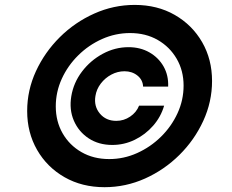

<svg xmlns="http://www.w3.org/2000/svg" viewBox="-20 -759 955 790"><path d="M410.2 11.2Q317.4 11.2 245.4 -30Q173.3 -71.3 132.6 -142.3Q91.8 -213.4 91.8 -302.2Q91.8 -387.7 127.9 -466.1Q164.1 -544.4 226.1 -606Q288.1 -667.5 367.7 -703.1Q447.3 -738.8 534.2 -738.8Q627.4 -738.8 699.2 -697.5Q771 -656.2 811.8 -585.4Q852.5 -514.6 852.5 -425.8Q852.5 -340.3 816.4 -261.7Q780.3 -183.1 718.3 -121.6Q656.2 -60.1 576.7 -24.4Q497.1 11.2 410.2 11.2ZM429.2 -104.5Q489.3 -104.5 544.2 -129.2Q599.1 -153.8 642.3 -196.3Q685.5 -238.8 710.4 -293Q735.4 -347.2 735.4 -406.7Q735.4 -468.3 707 -517.1Q678.7 -565.9 629.2 -594.5Q579.6 -623 515.1 -623Q455.1 -623 399.9 -598.4Q344.7 -573.7 301.8 -531.2Q258.8 -488.8 234.1 -434.6Q209.5 -380.4 209.5 -321.3Q209.5 -259.8 237.5 -210.7Q265.6 -161.6 315.2 -133.1Q364.7 -104.5 429.2 -104.5ZM273.4 -363.3Q282.7 -418.9 317.4 -464.6Q352.1 -510.3 402.6 -537.6Q453.1 -564.9 508.8 -564.9Q557.1 -564.9 594.7 -543.5Q632.3 -522 653.1 -485.4Q673.8 -448.7 671.9 -402.8H568.8Q567.4 -430.7 545.4 -448.2Q523.4 -465.8 492.2 -465.8Q463.9 -465.8 438.2 -452.1Q412.6 -438.5 394.8 -415.3Q377 -392.1 372.6 -363.8Q365.7 -321.8 390.9 -291.7Q416 -261.7 458.5 -261.7Q489.7 -261.7 515.6 -279.3Q541.5 -296.9 552.2 -324.2H655.3Q642.1 -278.3 610.1 -241.7Q578.1 -205.1 534.4 -183.8Q490.7 -162.6 441.9 -162.6Q386.2 -162.6 345 -189.7Q303.7 -216.8 283.9 -262.5Q264.2 -308.1 273.4 -363.3Z"/></svg>

Font: Inter
Style: Bold Italic
Weight: 700
Italic angle: -9.39999°
Designer: Rasmus Andersson
Foundry: rsms
Version: Version 4.001;git-9221beed3